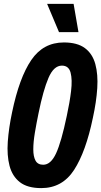

<svg xmlns="http://www.w3.org/2000/svg" viewBox="-20 -956 521 986"><path d="M192 10Q121 10 82 -20.5Q43 -51 29 -104.5Q15 -158 20 -228.5Q25 -299 42 -379Q79 -557 140.5 -647.5Q202 -738 308 -738Q377 -738 416 -709Q455 -680 469.5 -627Q484 -574 479.5 -503.5Q475 -433 457 -351Q421 -177 360.5 -83.5Q300 10 192 10ZM202 -110Q241 -110 268 -168.5Q295 -227 323 -361Q338 -430 345 -488.5Q352 -547 342.5 -583Q333 -619 298 -619Q256 -619 229 -556Q202 -493 178 -375Q167 -322 159 -274Q151 -226 151 -189Q151 -152 162.5 -131Q174 -110 202 -110ZM283 -791 222 -936H358L383 -791Z"/></svg>

Font: Mona Sans Condensed
Style: Bold Italic
Weight: 700
Width: 3
Italic angle: -11.7°
Designer: Deni Anggara
Foundry: GitHub
Version: Version 1.001; ttfautohint (v1.8.4.7-5d5b);gftools[0.9.31]